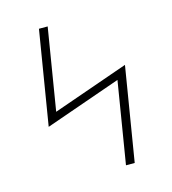

<svg xmlns="http://www.w3.org/2000/svg" viewBox="-109 -825 819 914"><g transform="rotate(-15 300.0 -367.5)"><path d="M399 0 465 -403 91 -272 167 -735H210L144 -332L518 -463L442 0Z"/></g></svg>

Font: Iosevka Etoile Extralight
Style: Italic
Weight: 200
Italic angle: -9°
Designer: Belleve Invis
Foundry: Belleve Invis
Version: Version 22.1.2; ttfautohint (v1.8.4)